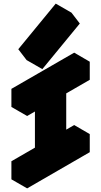

<svg xmlns="http://www.w3.org/2000/svg" viewBox="-20 -991 560 1061"><path d="M260 -125V-425L130 -350V-450L476 -650V-550L346 -475V-175L476 -250V-150L130 50V-50ZM168 -669 375 -921 421 -861 214 -609ZM260 -125 130 -50 43 -100 173 -175ZM130 -50V50L43 0V-100ZM476 -250 346 -175 260 -225 390 -300ZM260 -425V-125L173 -175V-475ZM476 -650 130 -450 43 -500 390 -700ZM130 -450V-350L43 -400V-500ZM375 -921 168 -669 81 -719 288 -971ZM168 -669 214 -609 127 -659 81 -719Z"/></svg>

Font: Nabla Normal
Style: Regular
Weight: 400
Designer: Arthur Reinders Folmer
Version: Version 1.000